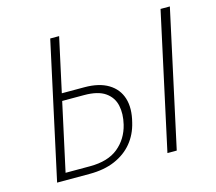

<svg xmlns="http://www.w3.org/2000/svg" viewBox="-96 -777 1007 896"><g transform="rotate(-15 408.0 -329.0)"><path d="M74 0 217 -658H260L124 -34H242Q329 -34 378.5 -74.5Q428 -115 444 -181Q456 -231 447 -272Q438 -313 403 -337.5Q368 -362 301 -362H179L183 -397H312Q383 -397 427.5 -370Q472 -343 487 -294.5Q502 -246 485 -180Q472 -125 439 -85Q406 -45 354 -22.5Q302 0 231 0ZM607 0 750 -658H795L652 0Z"/></g></svg>

Font: Ysabeau ExtraLight
Style: Italic
Weight: 250
Italic angle: -12°
Version: Version 2.000;gftools[0.9.27.dev2+g8671c4b]